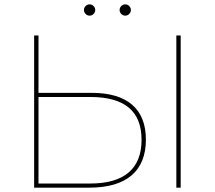

<svg xmlns="http://www.w3.org/2000/svg" viewBox="-20 -863 988 883"><path d="M395 -417C553 -417 631 -352 631 -220C631 -87 551 -19 395 -19H157V-417ZM137 0H391C561 0 651 -76 651 -221C651 -362 565 -436 402 -436H157V-700H137ZM791 -700V0H811V-700ZM392 -791C406 -791 418 -803 418 -817C418 -831 406 -843 392 -843C378 -843 366 -831 366 -817C366 -803 378 -791 392 -791ZM556 -791C570 -791 582 -803 582 -817C582 -831 570 -843 556 -843C542 -843 530 -831 530 -817C530 -803 542 -791 556 -791Z"/></svg>

Font: Montserrat-Alt1 Thin
Style: Regular
Weight: 100
Designer: Differentunic
Foundry: Differentunic
Version: Version 7.222